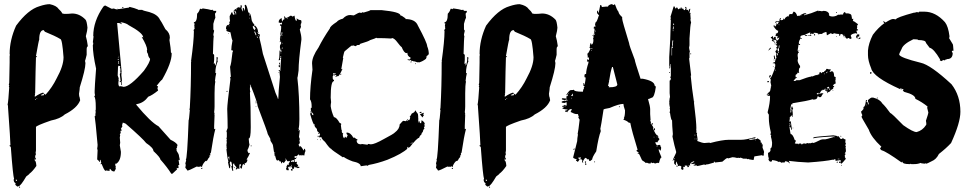

<svg xmlns="http://www.w3.org/2000/svg" viewBox="-20 -773 4662 925"><path d="M219.7 -752.9Q252 -746.1 262.7 -729.5Q274.4 -719.7 280.3 -708L290 -706.1H297.9Q310.1 -706.1 327.1 -708Q363.3 -708 391.6 -678.7Q397.9 -673.3 401.4 -639.6Q401.4 -628.4 393.6 -598.6Q399.4 -579.1 403.3 -549.8Q397.5 -548.8 397.5 -534.2V-508.8Q391.6 -483.9 389.6 -479.5L391.6 -469.7V-467.8Q391.6 -439 364.3 -352.5Q364.3 -343.8 360.4 -319.3Q362.3 -315.4 362.3 -313.5H360.4Q364.3 -305.2 366.2 -290Q352.5 -252.4 292 -221.7Q270.5 -201.2 225.6 -192.4Q153.8 -167.5 153.3 -161.1V-47.9L151.4 -36.1Q153.3 -32.2 153.3 -30.3Q149.4 -23.9 149.4 -18.6V-14.6L153.3 -8.8V-4.9H149.4V-8.8H147.5V1Q153.3 1 155.3 26.4Q136.7 53.2 122.1 63.5Q122.1 65.9 106.4 77.1Q79.1 124 69.3 124Q67.4 124 63.5 126Q53.7 118.2 53.7 116.2V114.3L55.7 110.4Q45.9 105 45.9 92.8Q47.9 88.9 47.9 86.9Q42.5 76.7 32.2 -63.5Q29.8 -69.3 26.4 -69.3V-73.2H30.3Q30.3 -94.2 18.6 -256.8V-260.7Q18.6 -265.1 16.6 -268.6Q20.5 -286.6 24.4 -352.5L22.5 -356.4L24.4 -360.4Q24.4 -364.3 22.5 -364.3Q22.5 -368.7 24.4 -372.1Q26.4 -436 26.4 -471.7V-504.9Q26.4 -506.8 28.3 -506.8Q26.4 -510.7 26.4 -512.7Q26.4 -580.6 57.6 -649.4Q115.2 -727.5 170.9 -743.2Q199.7 -752.9 219.7 -752.9ZM153.3 -502.9H157.2V-501Q157.2 -497.1 153.3 -497.1Q151.4 -445.8 149.4 -323.2H147.5Q147.5 -321.3 149.4 -321.3L147.5 -311.5V-307.6H149.4Q172.4 -323.2 188.5 -327.1Q188.5 -322.8 198.2 -317.4H200.2Q231.4 -351.6 252.9 -395.5Q286.1 -455.6 286.1 -497.1Q279.8 -585 270.5 -585Q246.6 -599.6 196.3 -620.1L190.4 -627.9Q168.9 -627.9 168.9 -581.1Q167 -581.1 153.3 -502.9ZM176.8 -313.5H188.5L192.4 -315.4Q190.4 -319.3 190.4 -321.3Q176.8 -316.9 176.8 -313.5ZM155.3 -297.9V-295.9H159.2V-297.9ZM149.4 -295.9Q149.9 -292 153.3 -292V-295.9ZM55.7 92.8V94.7Q56.2 98.6 59.6 98.6H61.5V92.8ZM71.3 126H73.2Q77.1 126.5 77.1 129.9L73.2 131.8L71.3 127.9Z M486.8 -746.6 517.1 -731H522L530.8 -732.4Q530.8 -729 536.1 -729H541.5V-727.1H546.9L544.9 -731L552.2 -729L596.2 -735.8Q596.2 -734.4 597.7 -734.4Q597.7 -736.8 605 -739.7Q627.9 -734.4 645 -727.1Q645 -725.6 647 -725.6H664.6Q668.9 -721.7 699.7 -714.8Q739.3 -703.1 750.5 -678.2Q754.9 -673.8 776.9 -632.3Q798.3 -614.7 798.3 -591.8L796.4 -579.6Q803.2 -535.2 803.2 -526.9V-521.5L807.1 -516.1V-514.6Q807.1 -470.2 761.2 -389.6Q753.4 -384.3 734.9 -359.9Q741.7 -357.4 741.7 -354.5Q741.7 -353.5 738.3 -349.1L741.7 -336.9Q713.4 -314 694.3 -307.1Q672.9 -277.8 641.6 -272Q636.2 -272 636.2 -268.6Q706.1 -184.1 743.7 -164.6L801.8 -99.6Q827.1 -87.9 835 -75.2Q835 -66.4 831.5 -66.4L833.5 -63L829.6 -57.6L831.5 -48.8H829.6Q842.3 -29.8 842.3 -22.5Q842.3 -17.6 845.7 -8.3H843.8L845.7 -4.9V-1.5H843.8L840.3 -2.9L843.8 21.5Q840.3 23.4 838.4 23.4L840.3 32.2V33.7Q840.3 37.6 836.9 37.6Q833.5 35.6 831.5 35.6V39.1L833.5 42.5L810.5 64H805.2Q786.6 33.7 752.4 -4.9Q752.4 -14.2 719.2 -45.4Q719.2 -60.5 684.1 -84Q669.4 -104 585.4 -177.2Q574.7 -182.1 571.3 -182.1Q571.3 -178.7 567.9 -169.9Q569.8 -166.5 569.8 -164.6L562.5 -152.3L567.9 -143.6H565.9L562.5 -145.5Q562.5 -140.1 559.1 -140.1V-138.2H562.5Q558.6 -124.5 557.1 -124.5Q557.1 -122.6 559.1 -122.6L557.1 -110.4Q557.1 -107.4 559.1 -85.4L557.1 -73.2L562.5 -41.5Q562.5 2 539.6 16.1L536.1 14.6Q536.1 18.6 534.7 21.5Q538.1 28.8 538.1 32.2H536.1Q538.1 35.6 538.1 37.6Q538.1 42 530.8 53.2Q517.6 53.2 511.7 41H508.3V49.8H501Q497.1 49.8 494.1 47.9Q491.2 49.8 486.8 49.8Q479 42 469.2 16.1L465.8 18.1H464.4V16.1Q467.8 11.7 467.8 11.2Q464.4 -1.5 464.4 -2.9H462.4Q462.4 0.5 460.4 0.5L462.4 3.9Q462.4 7.3 459 7.3Q459 3.4 448.2 -4.9V-6.3Q450.2 -47.4 450.2 -48.8L448.2 -57.6Q450.2 -66.9 450.2 -75.2Q439.5 -196.3 436 -213.9H439.5V-219.2Q439.5 -225.6 441.4 -234.9Q441.4 -236.8 439.5 -236.8L441.4 -245.6V-257.8Q441.4 -299.8 434.1 -309.1Q435.1 -312.5 438 -312.5L436 -324.7V-335.4Q436 -353 442.9 -442.4Q427.2 -513.2 427.2 -555.2Q429.2 -557.6 429.2 -565.4Q429.2 -568.8 427.2 -568.8Q429.7 -592.8 430.7 -597.2Q430.7 -599.1 429.2 -599.1Q429.2 -670.9 478 -741.2Q483.9 -746.6 486.8 -746.6ZM567.9 -737.8H574.7V-734.4H567.9ZM561 -664.1V-662.1Q565.9 -662.1 565.9 -658.7V-656.7H564.5Q558.1 -662.1 552.2 -662.1H546.9L543.5 -660.6L544.9 -656.7V-655.3L565.9 -426.8Q564.5 -423.3 564.5 -421.4L565.9 -418Q565.9 -416 564.5 -412.6Q567.9 -393.6 567.9 -368.7V-363.3H564.5V-382.8H562.5V-377.4H557.1V-382.8H561L557.1 -416Q561 -421.9 561 -426.8L557.1 -432.1H561Q559.6 -447.8 557.1 -447.8L559.1 -451.2V-454.6L550.3 -456.5L548.3 -447.8V-442.4Q548.3 -428.2 546.9 -409.2Q552.2 -396.5 552.2 -395L550.3 -391.6L552.2 -388.2Q550.3 -378.4 550.3 -372.1Q550.3 -357.4 557.1 -356.4Q559.1 -356.4 559.1 -357.9Q571.3 -356.4 574.7 -354.5Q606 -354.5 673.3 -432.1Q703.1 -473.6 703.1 -489.7Q692.9 -500.5 692.9 -514.6Q688.5 -514.6 687.5 -532.2H689Q689 -550.8 662.6 -595.2H664.6L669.9 -591.8V-593.8Q667.5 -615.2 599.6 -651.9Q589.8 -660.6 565.9 -665.5Q562.5 -664.1 561 -664.1ZM552.2 -503.9V-500.5H553.7V-503.9ZM548.3 -498.5V-495.1H550.3V-498.5ZM548.3 -489.7Q548.3 -488.3 546.9 -484.9H552.2V-486.3Q552.2 -489.7 548.3 -489.7ZM550.3 -479.5V-465.3H553.7V-467.3L552.2 -470.7L553.7 -474.1Q552.2 -477.5 552.2 -479.5Z M957 -732.4Q986.3 -728.5 998 -724.6Q1002 -726.6 1003.9 -726.6Q1003.9 -723.6 1009.8 -720.7H1021.5V-714.8L1015.6 -707L1017.6 -687.5Q1013.7 -681.6 1007.8 -658.2V-630.9L1011.7 -625L1007.8 -607.4Q1007.8 -601.1 1009.8 -597.7Q1007.8 -592.3 1005.9 -513.7Q1008.8 -513.7 1011.7 -507.8V-484.4L1009.8 -464.8L1015.6 -468.8V-457Q1020 -457 1023.4 -482.4V-498H1025.4Q1029.3 -497.6 1029.3 -494.1L1027.3 -482.4L1029.3 -478.5Q1017.6 -452.6 1017.6 -421.9L1021.5 -419.9Q1017.6 -403.8 1015.6 -382.8Q1015.6 -380.9 1017.6 -380.9Q1013.7 -361.8 1013.7 -324.2V-259.8Q1013.7 -249 1011.7 -232.4Q1013.7 -229.5 1013.7 -220.7H1011.7Q1011.7 -218.8 1013.7 -218.8Q1011.7 -182.6 1011.7 -166V-150.4L1015.6 -152.3H1017.6Q1007.8 -115.7 996.1 -37.1L992.2 -35.2L994.1 -31.2L992.2 -27.3Q994.1 -27.3 994.1 -25.4Q990.2 -23.4 988.3 -23.4Q990.2 -19.5 990.2 -17.6Q980.5 -6.8 980.5 -3.9Q980.5 -1 972.7 3.9Q972.7 2 970.7 2Q956.1 16.1 953.1 31.2H949.2V27.3Q943.4 29.3 943.4 31.2L939.5 29.3Q937.5 29.3 937.5 31.2L927.7 29.3Q890.1 48.8 882.8 48.8Q882.8 46.9 873 35.2V33.2L875 21.5Q873 17.6 873 15.6Q873 12.2 877 0L875 -3.9Q881.8 -3.9 888.7 -193.4Q890.6 -193.4 894.5 -242.2Q894.5 -244.1 892.6 -244.1L894.5 -253.9Q900.4 -353.5 900.4 -476.6H902.3Q902.3 -478.5 900.4 -478.5Q914.1 -576.2 914.1 -623Q912.1 -627 912.1 -628.9Q915 -628.9 918 -636.7Q916 -640.6 916 -642.6H918L916 -646.5V-650.4L918 -660.2H914.1V-666Q929.7 -666 929.7 -707Q939.5 -716.3 943.4 -730.5H949.2L953.1 -728.5Q953.6 -732.4 957 -732.4ZM955.1 35.2V37.1Q955.1 41 951.2 41H949.2V37.1Q951.2 37.1 955.1 35.2Z M1162.6 -750Q1168.9 -750 1176.3 -712.9Q1188 -712.9 1191.9 -679.7Q1191.9 -667.5 1215.3 -642.6Q1223.1 -631.8 1223.1 -619.1H1221.2Q1221.2 -609.4 1229 -607.4Q1229 -609.4 1231 -609.4V-601.6H1232.9Q1229 -596.7 1229 -593.8Q1238.8 -555.2 1246.6 -513.7L1307.1 -326.2Q1318.8 -300.8 1318.8 -296.9H1320.8Q1320.8 -323.7 1328.6 -402.3Q1326.7 -419.4 1326.7 -431.6H1322.8V-435.5H1328.6V-431.6H1330.6Q1330.6 -447.8 1334.5 -492.2V-496.1L1330.6 -494.1Q1330.6 -496.1 1328.6 -496.1V-494.1L1330.6 -484.4L1322.8 -482.4V-484.4Q1326.7 -494.6 1326.7 -525.4V-529.3H1330.6V-523.4L1334.5 -525.4Q1334.5 -523.4 1336.4 -523.4V-529.3Q1328.6 -529.3 1328.6 -546.9Q1328.6 -560.5 1334.5 -560.5V-562.5Q1334.5 -564.5 1332.5 -564.5L1334.5 -568.4V-572.3Q1330.6 -570.3 1328.6 -570.3H1326.7V-572.3H1330.6L1328.6 -585.9Q1329.1 -599.6 1332.5 -599.6L1330.6 -609.4Q1334.5 -630.4 1334.5 -636.7V-648.4Q1328.6 -648.4 1328.6 -652.3Q1329.1 -656.2 1332.5 -656.2H1334.5L1338.4 -654.3V-664.1H1336.4L1332.5 -662.1Q1329.1 -664.1 1322.8 -664.1V-668Q1322.8 -679.7 1336.4 -685.5L1338.4 -681.6Q1336.4 -677.7 1336.4 -675.8Q1340.3 -675.8 1340.3 -669.9H1342.3Q1342.3 -679.7 1350.1 -679.7V-685.5L1348.1 -695.3Q1356 -691.4 1356 -685.5Q1367.7 -688.5 1379.4 -697.3H1383.3L1389.2 -693.4H1391.1L1397 -697.3H1398.9Q1402.3 -671.9 1408.7 -671.9Q1408.7 -677.7 1410.6 -677.7L1408.7 -681.6V-683.6H1410.6Q1418 -676.8 1430.2 -675.8L1432.1 -671.9V-662.1L1428.2 -656.2Q1428.2 -654.3 1430.2 -654.3L1428.2 -650.4L1430.2 -646.5Q1430.2 -640.1 1424.3 -630.9Q1432.1 -601.6 1432.1 -585.9V-582Q1418.5 -479.5 1418.5 -433.6Q1414.1 -398.4 1412.6 -398.4Q1422.4 -315.9 1422.4 -199.2Q1422.4 -168 1418.5 -152.3L1420.4 -148.4L1418.5 -144.5V-142.6H1420.4V-146.5L1424.3 -144.5L1420.4 -113.3Q1424.3 -105.5 1424.3 -101.6L1422.4 -97.7L1424.3 -85.9V-84Q1424.3 -81.1 1418.5 -78.1Q1420.4 -74.7 1420.4 -68.4H1422.4Q1424.3 -68.4 1424.3 -70.3Q1431.6 -68.4 1441.9 -48.8H1443.8Q1443.8 -56.6 1447.8 -56.6Q1451.7 -50.3 1451.7 -44.9Q1448.2 -40.5 1445.8 -23.4L1441.9 -25.4L1438 -23.4Q1438 -27.3 1434.1 -27.3Q1434.1 -23.4 1430.2 -23.4L1424.3 -27.3Q1424.3 -23.4 1420.4 -23.4V-29.3H1418.5Q1418.5 -27.8 1406.7 -19.5L1402.8 -21.5Q1398.9 -21 1398.9 -17.6V-13.7L1406.7 -11.7V-7.8L1398.9 -5.9Q1399.4 7.8 1402.8 7.8Q1406.7 5.9 1408.7 5.9L1410.6 9.8Q1408.7 13.7 1408.7 15.6Q1413.6 21.5 1416.5 21.5V23.4L1412.6 29.3L1416.5 31.2L1420.4 29.3L1422.4 33.2V35.2L1414.6 37.1Q1414.6 35.2 1412.6 35.2Q1412.6 37.1 1410.6 37.1Q1410.6 33.2 1406.7 33.2Q1406.7 35.2 1404.8 35.2Q1404.8 32.2 1398.9 29.3Q1396.5 41 1393.1 41H1391.1Q1388.2 41 1385.3 35.2L1387.2 31.2Q1380.9 27.3 1377.4 27.3L1379.4 31.2V33.2H1375.5V29.3H1373.5L1367.7 33.2Q1371.6 43 1371.6 46.9H1361.8L1357.9 41Q1359.4 33.2 1361.8 33.2L1359.9 29.3L1365.7 19.5L1369.6 21.5H1371.6V19.5Q1371.6 17.6 1369.6 17.6L1377.4 3.9Q1373.5 3.9 1373.5 2L1369.6 3.9H1365.7Q1363.3 3.9 1356 -9.8L1354 -5.9Q1357.9 -5.4 1357.9 -2L1348.1 11.7H1346.2L1340.3 7.8H1338.4V13.7H1334.5Q1334.5 3.9 1330.6 3.9Q1330.6 5.9 1328.6 5.9L1322.8 -2L1318.8 0H1314.9Q1310.5 0 1305.2 -23.4Q1301.3 -23.4 1301.3 -25.4L1303.2 -29.3Q1299.8 -37.1 1295.4 -70.3Q1295.4 -77.1 1283.7 -93.8Q1281.7 -100.6 1281.7 -101.6H1283.7L1270 -127Q1270 -133.8 1221.2 -261.7Q1221.2 -277.8 1186 -365.2H1184.1V-361.3Q1184.1 -359.4 1186 -359.4L1184.1 -349.6V-341.8Q1184.1 -335.4 1186 -332Q1186 -330.1 1184.1 -326.2Q1188 -265.6 1188 -164.1V-158.2Q1188 -105.5 1178.2 -105.5Q1180.2 -78.1 1182.1 -76.2Q1176.8 -56.6 1172.4 -50.8V-43Q1176.3 -43 1176.3 -35.2H1178.2L1182.1 -37.1Q1182.1 -35.2 1184.1 -35.2Q1176.8 -18.1 1168.5 -5.9V-3.9H1172.4Q1169.9 13.7 1158.7 13.7V15.6L1160.6 19.5L1156.7 21.5Q1156.7 17.6 1152.8 17.6Q1147.5 17.6 1145 39.1H1143.1Q1140.1 39.1 1137.2 33.2V29.3L1141.1 23.4V17.6Q1137.7 19.5 1133.3 19.5V41H1131.3L1125.5 37.1Q1125.5 40 1119.6 43H1115.7V41L1119.6 33.2L1109.9 21.5Q1107.9 18.1 1107.9 13.7Q1105 13.7 1102.1 19.5V23.4Q1102.1 27.8 1104 31.2Q1102.1 34.7 1102.1 39.1L1104 48.8L1100.1 50.8Q1098.1 47.4 1094.2 27.3L1098.1 25.4Q1096.2 5.9 1092.3 5.9H1088.4Q1088.4 11.7 1086.4 11.7L1090.3 25.4Q1088.4 28.3 1088.4 37.1H1084.5L1078.6 9.8V7.8Q1078.6 5.9 1080.6 5.9Q1074.7 -12.7 1070.8 -52.7Q1072.8 -56.6 1072.8 -58.6Q1070.8 -62.5 1070.8 -64.5H1072.8L1070.8 -68.4Q1070.8 -76.7 1072.8 -89.8L1070.8 -93.8Q1072.8 -97.2 1072.8 -101.6Q1072.8 -103.5 1070.8 -103.5L1072.8 -113.3V-132.8Q1072.8 -137.2 1070.8 -140.6L1076.7 -156.2Q1076.7 -191.9 1074.7 -248Q1074.7 -270 1090.3 -392.6L1088.4 -402.3H1092.3L1088.4 -451.2Q1094.2 -463.4 1100.1 -521.5Q1102.1 -521.5 1102.1 -527.3Q1102.1 -531.2 1094.2 -531.2Q1094.2 -547.4 1100.1 -578.1Q1096.2 -583.5 1090.3 -617.2Q1070.8 -622.1 1070.8 -625V-627L1072.8 -630.9Q1068.8 -630.9 1068.8 -634.8V-636.7Q1068.8 -650.9 1080.6 -654.3Q1080.6 -652.3 1082.5 -652.3Q1082.5 -655.3 1086.4 -660.2Q1084.5 -663.6 1084.5 -668Q1088.4 -668 1088.4 -671.9Q1086.4 -679.7 1086.4 -695.3Q1094.2 -707 1094.2 -712.9H1100.1Q1100.1 -701.2 1109.9 -701.2L1107.9 -705.1L1109.9 -709Q1106 -709 1106 -712.9H1107.9L1106 -716.8V-720.7Q1106 -725.1 1123.5 -734.4Q1123.5 -738.3 1131.3 -738.3V-736.3H1135.3V-740.2H1137.2V-736.3H1139.2V-748H1141.1Q1145 -747.6 1145 -744.1V-742.2L1143.1 -730.5Q1148.9 -721.7 1148.9 -718.8H1150.9V-722.7L1148.9 -732.4Q1150.9 -732.4 1154.8 -734.4Q1156.7 -731.4 1156.7 -722.7H1158.7L1160.6 -732.4V-734.4L1158.7 -748ZM1119.6 -728.5V-724.6H1121.6V-728.5ZM1109.9 -722.7V-716.8Q1115.7 -710.9 1115.7 -703.1H1117.7V-712.9Q1113.8 -721.7 1109.9 -722.7ZM1180.2 -709V-697.3H1182.1V-709ZM1182.1 -687.5V-683.6H1184.1V-687.5ZM1361.8 -683.6V-681.6H1365.7V-683.6ZM1203.6 -652.3V-650.4Q1204.1 -646.5 1207.5 -646.5V-648.4Q1207.5 -652.3 1203.6 -652.3ZM1082.5 -650.4V-646.5H1084.5V-650.4ZM1197.8 -648.4Q1197.8 -632.3 1209.5 -627V-628.9Q1207.5 -632.8 1207.5 -634.8L1211.4 -632.8V-634.8Q1208 -643.6 1199.7 -648.4ZM1205.6 -623V-621.1H1209.5V-623ZM1205.6 -619.1V-617.2Q1211.4 -607.4 1211.4 -603.5H1215.3Q1215.3 -607.4 1209.5 -619.1ZM1225.1 -619.1H1227.1V-615.2H1225.1ZM1336.4 -617.2V-601.6H1340.3V-603.5L1338.4 -607.4Q1340.3 -610.8 1340.3 -615.2V-617.2ZM1078.6 -611.3H1082.5V-609.4H1078.6ZM1223.1 -603.5V-599.6H1225.1V-603.5ZM1217.3 -597.7V-595.7Q1219.2 -591.8 1219.2 -589.8H1221.2V-595.7ZM1332.5 -591.8V-587.9H1334.5V-591.8ZM1338.4 -566.4V-562.5H1340.3V-566.4ZM1338.4 -544.9V-537.1H1340.3V-544.9ZM1332.5 -539.1V-535.2H1334.5V-539.1ZM1332.5 -519.5V-515.6H1334.5V-519.5ZM1330.6 -502V-498H1334.5V-502ZM1324.7 -470.7H1328.6V-462.9H1324.7ZM1322.8 -459H1328.6V-449.2H1326.7Q1322.8 -449.2 1322.8 -453.1ZM1320.8 -423.8H1324.7V-421.9H1320.8ZM1074.7 -335.9 1076.7 -332 1072.8 -330.1 1070.8 -334ZM1209.5 -287.1H1213.4V-285.2H1209.5ZM1211.4 -279.3H1215.3V-275.4H1211.4ZM1211.4 -259.8H1215.3V-257.8H1211.4ZM1188 -72.3H1191.9V-68.4H1188ZM1422.4 -66.4V-64.5H1426.3V-66.4ZM1303.2 -41V-37.1H1305.2V-41ZM1078.6 -13.7Q1082.5 -13.7 1082.5 -3.9H1084.5V-19.5Q1081.5 -19.5 1078.6 -13.7ZM1406.7 -15.6H1408.7V-11.7H1406.7ZM1381.3 2Q1383.3 5.9 1383.3 7.8L1387.2 5.9H1393.1L1397 7.8V2Q1397 -2 1393.1 -2H1391.1Q1386.2 2 1381.3 2ZM1381.3 21.5Q1381.8 25.4 1385.3 25.4V21.5ZM1107.9 33.2H1111.8Q1111.8 37.1 1107.9 37.1ZM1385.3 41H1389.2V48.8H1385.3Q1381.3 48.8 1381.3 44.9Q1381.8 41 1385.3 41Z M1764.6 -724.1H1819.3Q1909.2 -715.3 1909.2 -698.7Q1915 -698.7 1932.6 -685.1H1934.6L1932.6 -681.2Q1981 -681.2 1993.2 -649.9Q2038.1 -566.4 2038.1 -550.3Q2045.9 -531.7 2045.9 -511.2Q2038.1 -508.8 2032.2 -489.7Q2017.1 -477.5 1999 -472.2Q1997.1 -472.2 1997.1 -474.1Q1995.1 -474.1 1995.1 -472.2Q1991.2 -472.2 1975.6 -478V-476.1Q1969.2 -480 1963.9 -480Q1963.9 -478 1961.9 -478Q1961.9 -483.9 1958 -483.9L1954.1 -481.9L1944.3 -483.9V-487.8H1946.3Q1948.2 -487.8 1948.2 -485.8Q1958 -485.8 1958 -495.6Q1942.4 -502 1942.4 -519L1938.5 -517.1Q1926.8 -517.1 1915 -546.4Q1911.6 -546.4 1887.7 -577.6Q1880.9 -585.4 1872.1 -589.4Q1867.7 -589.4 1864.3 -587.4Q1829.6 -589.4 1807.6 -589.4H1795.9L1792 -591.3Q1792 -588.9 1762.7 -579.6Q1758.3 -574.7 1715.8 -562Q1711.9 -559.6 1711.9 -556.2H1702.1L1692.4 -550.3L1682.6 -554.2Q1678.7 -552.2 1676.8 -552.2V-554.2Q1672.9 -554.2 1641.6 -526.9Q1638.2 -526.9 1631.8 -495.6Q1631.8 -493.7 1633.8 -493.7L1624 -439L1627.9 -440.9H1629.9Q1614.3 -406.2 1608.4 -405.8H1604.5Q1599.6 -405.8 1598.6 -413.6L1592.8 -409.7H1590.8L1586.9 -411.6L1583 -405.8V-397.9Q1583 -388.2 1588.9 -388.2V-382.3Q1573.2 -382.3 1573.2 -304.2V-302.2Q1573.2 -297.9 1575.2 -280.8Q1573.2 -270.5 1573.2 -261.2Q1577.1 -234.9 1588.9 -208.5Q1600.6 -208.5 1616.2 -181.2Q1624 -178.2 1624 -175.3Q1624 -171.4 1622.1 -171.4Q1624 -145.5 1627.9 -142.1Q1627.9 -140.1 1626 -140.1Q1627.9 -130.4 1633.8 -130.4L1631.8 -126.5V-124.5Q1631.8 -109.4 1639.6 -106.9Q1639.6 -114.7 1643.6 -114.7Q1643.6 -111.8 1649.4 -108.9L1655.3 -122.6Q1652.3 -122.6 1649.4 -128.4V-134.3H1651.4Q1669.4 -134.3 1682.6 -108.9L1686.5 -110.8Q1699.2 -101.1 1702.1 -101.1V-97.2H1698.2Q1698.2 -77.6 1719.7 -77.6Q1721.7 -77.6 1721.7 -79.6Q1746.6 -75.7 1751 -75.7Q1751.5 -79.6 1754.9 -79.6Q1756.3 -79.6 1766.6 -77.6Q1784.2 -77.6 1829.1 -103Q1876.5 -127.9 1881.8 -134.3Q1905.3 -151.9 1905.3 -173.3Q1920.4 -190.9 1922.9 -190.9L1936.5 -189V-192.9H1938.5L1944.3 -189V-192.9L1940.4 -198.7H1942.4L1950.2 -192.9Q1956.1 -198.7 1956.1 -210.4H1954.1V-212.4Q1957 -212.4 1963.9 -226.1Q1979.5 -232.4 1979.5 -239.7H1983.4Q1983.4 -235.8 1993.2 -224.1L1995.1 -210.4H1993.2L1995.1 -206.5V-183.1H1997.1V-189H2001Q2001 -179.2 2008.8 -179.2Q2010.7 -187 2010.7 -192.9H2012.7Q2024.4 -185.5 2026.4 -177.2L2024.4 -173.3L2026.4 -163.6Q2022.5 -163.1 2022.5 -159.7Q2024.4 -156.2 2024.4 -151.9Q2019.5 -151.9 2016.6 -136.2Q2012.2 -136.2 2008.8 -122.6Q2003.9 -122.6 1999 -108.9Q1989.7 -108.9 1954.1 -64Q1951.2 -64 1946.3 -60.1V-65.9Q1943.4 -65.9 1940.4 -58.1H1944.3Q1917.5 -32.2 1846.7 -3.4Q1799.3 14.2 1754.9 22L1752.9 25.9L1745.1 23.9Q1721.7 27.8 1717.8 27.8Q1717.8 12.2 1678.7 4.4Q1649.9 -6.3 1635.7 -17.1L1631.8 -15.1Q1576.2 -51.3 1575.2 -56.2Q1569.3 -56.2 1545.9 -89.4Q1528.3 -104.5 1528.3 -112.8L1518.6 -110.8Q1518.6 -112.8 1516.6 -112.8L1522.5 -126.5Q1518.6 -126.5 1518.6 -132.3H1516.6V-128.4H1512.7V-130.4Q1516.6 -135.3 1516.6 -136.2Q1506.8 -137.2 1506.8 -151.9Q1495.1 -162.6 1495.1 -169.4L1497.1 -173.3V-175.3H1495.1V-171.4Q1488.8 -171.4 1473.6 -226.1Q1477.5 -226.1 1477.5 -230Q1475.6 -233.9 1475.6 -235.8L1479.5 -237.8L1477.5 -241.7V-253.4H1481.4V-261.2Q1481.4 -284.2 1473.6 -294.4Q1473.6 -353.5 1485.4 -437L1483.4 -468.3Q1483.4 -499.5 1514.6 -544.4Q1536.1 -587.4 1569.3 -636.2Q1569.8 -646.5 1602.5 -667.5Q1609.4 -677.2 1631.8 -683.1Q1647.9 -700.7 1667 -700.7L1684.6 -698.7Q1707.5 -712.4 1713.9 -712.4Q1715.8 -712.4 1719.7 -710.4L1727.5 -714.4L1731.4 -712.4Q1760.3 -720.2 1764.6 -724.1ZM2032.2 -503.4V-499.5H2034.2V-503.4ZM1961.9 -478V-472.2H1958V-474.1Q1958.5 -478 1961.9 -478ZM1979.5 -468.3Q1983.4 -467.8 1983.4 -464.4H1979.5ZM1585 -421.4V-413.6Q1595.2 -413.6 1596.7 -419.4V-421.4L1592.8 -419.4H1588.9ZM1620.1 -417.5H1624V-415.5Q1624 -411.6 1620.1 -411.6ZM1596.7 -405.8H1602.5Q1602.5 -401.9 1598.6 -401.9H1596.7ZM1479.5 -235.8V-233.9Q1482.9 -218.3 1487.3 -218.3H1489.3V-224.1Q1481.4 -231.9 1481.4 -235.8ZM2004.9 -233.9H2010.7V-230L2002.9 -228L2001 -231.9ZM2020.5 -230 2022.5 -226.1Q2018.6 -225.6 2018.6 -222.2V-220.2H2022.5V-218.3L2016.6 -210.4Q2018.6 -210.4 2018.6 -208.5H2014.6L2002.9 -222.2Q2019 -230 2020.5 -230ZM1510.7 -118.7H1514.6V-112.8H1510.7ZM1508.8 -103H1510.7V-99.1H1508.8ZM1522.5 -101.1H1526.4V-97.2Q1522.5 -97.2 1522.5 -101.1ZM1963.9 -87.4V-81.5Q1967.8 -81.5 1967.8 -85.4ZM1958 -81.5V-79.6H1961.9V-81.5Z M2164.6 -732.4Q2193.8 -728.5 2205.6 -724.6Q2209.5 -726.6 2211.4 -726.6Q2211.4 -723.6 2217.3 -720.7H2229V-714.8L2223.1 -707L2225.1 -687.5Q2221.2 -681.6 2215.3 -658.2V-630.9L2219.2 -625L2215.3 -607.4Q2215.3 -601.1 2217.3 -597.7Q2215.3 -592.3 2213.4 -513.7Q2216.3 -513.7 2219.2 -507.8V-484.4L2217.3 -464.8L2223.1 -468.8V-457Q2227.5 -457 2231 -482.4V-498H2232.9Q2236.8 -497.6 2236.8 -494.1L2234.9 -482.4L2236.8 -478.5Q2225.1 -452.6 2225.1 -421.9L2229 -419.9Q2225.1 -403.8 2223.1 -382.8Q2223.1 -380.9 2225.1 -380.9Q2221.2 -361.8 2221.2 -324.2V-259.8Q2221.2 -249 2219.2 -232.4Q2221.2 -229.5 2221.2 -220.7H2219.2Q2219.2 -218.8 2221.2 -218.8Q2219.2 -182.6 2219.2 -166V-150.4L2223.1 -152.3H2225.1Q2215.3 -115.7 2203.6 -37.1L2199.7 -35.2L2201.7 -31.2L2199.7 -27.3Q2201.7 -27.3 2201.7 -25.4Q2197.8 -23.4 2195.8 -23.4Q2197.8 -19.5 2197.8 -17.6Q2188 -6.8 2188 -3.9Q2188 -1 2180.2 3.9Q2180.2 2 2178.2 2Q2163.6 16.1 2160.6 31.2H2156.7V27.3Q2150.9 29.3 2150.9 31.2L2147 29.3Q2145 29.3 2145 31.2L2135.3 29.3Q2097.7 48.8 2090.3 48.8Q2090.3 46.9 2080.6 35.2V33.2L2082.5 21.5Q2080.6 17.6 2080.6 15.6Q2080.6 12.2 2084.5 0L2082.5 -3.9Q2089.4 -3.9 2096.2 -193.4Q2098.1 -193.4 2102.1 -242.2Q2102.1 -244.1 2100.1 -244.1L2102.1 -253.9Q2107.9 -353.5 2107.9 -476.6H2109.9Q2109.9 -478.5 2107.9 -478.5Q2121.6 -576.2 2121.6 -623Q2119.6 -627 2119.6 -628.9Q2122.6 -628.9 2125.5 -636.7Q2123.5 -640.6 2123.5 -642.6H2125.5L2123.5 -646.5V-650.4L2125.5 -660.2H2121.6V-666Q2137.2 -666 2137.2 -707Q2147 -716.3 2150.9 -730.5H2156.7L2160.6 -728.5Q2161.1 -732.4 2164.6 -732.4ZM2162.6 35.2V37.1Q2162.6 41 2158.7 41H2156.7V37.1Q2158.7 37.1 2162.6 35.2Z M2483.9 -752.9Q2516.1 -746.1 2526.9 -729.5Q2538.6 -719.7 2544.4 -708L2554.2 -706.1H2562Q2574.2 -706.1 2591.3 -708Q2627.4 -708 2655.8 -678.7Q2662.1 -673.3 2665.5 -639.6Q2665.5 -628.4 2657.7 -598.6Q2663.6 -579.1 2667.5 -549.8Q2661.6 -548.8 2661.6 -534.2V-508.8Q2655.8 -483.9 2653.8 -479.5L2655.8 -469.7V-467.8Q2655.8 -439 2628.4 -352.5Q2628.4 -343.8 2624.5 -319.3Q2626.5 -315.4 2626.5 -313.5H2624.5Q2628.4 -305.2 2630.4 -290Q2616.7 -252.4 2556.2 -221.7Q2534.7 -201.2 2489.7 -192.4Q2418 -167.5 2417.5 -161.1V-47.9L2415.5 -36.1Q2417.5 -32.2 2417.5 -30.3Q2413.6 -23.9 2413.6 -18.6V-14.6L2417.5 -8.8V-4.9H2413.6V-8.8H2411.6V1Q2417.5 1 2419.4 26.4Q2400.9 53.2 2386.2 63.5Q2386.2 65.9 2370.6 77.1Q2343.3 124 2333.5 124Q2331.5 124 2327.6 126Q2317.9 118.2 2317.9 116.2V114.3L2319.8 110.4Q2310.1 105 2310.1 92.8Q2312 88.9 2312 86.9Q2306.6 76.7 2296.4 -63.5Q2293.9 -69.3 2290.5 -69.3V-73.2H2294.4Q2294.4 -94.2 2282.7 -256.8V-260.7Q2282.7 -265.1 2280.8 -268.6Q2284.7 -286.6 2288.6 -352.5L2286.6 -356.4L2288.6 -360.4Q2288.6 -364.3 2286.6 -364.3Q2286.6 -368.7 2288.6 -372.1Q2290.5 -436 2290.5 -471.7V-504.9Q2290.5 -506.8 2292.5 -506.8Q2290.5 -510.7 2290.5 -512.7Q2290.5 -580.6 2321.8 -649.4Q2379.4 -727.5 2435.1 -743.2Q2463.9 -752.9 2483.9 -752.9ZM2417.5 -502.9H2421.4V-501Q2421.4 -497.1 2417.5 -497.1Q2415.5 -445.8 2413.6 -323.2H2411.6Q2411.6 -321.3 2413.6 -321.3L2411.6 -311.5V-307.6H2413.6Q2436.5 -323.2 2452.6 -327.1Q2452.6 -322.8 2462.4 -317.4H2464.4Q2495.6 -351.6 2517.1 -395.5Q2550.3 -455.6 2550.3 -497.1Q2543.9 -585 2534.7 -585Q2510.7 -599.6 2460.4 -620.1L2454.6 -627.9Q2433.1 -627.9 2433.1 -581.1Q2431.2 -581.1 2417.5 -502.9ZM2440.9 -313.5H2452.6L2456.5 -315.4Q2454.6 -319.3 2454.6 -321.3Q2440.9 -316.9 2440.9 -313.5ZM2419.4 -297.9V-295.9H2423.3V-297.9ZM2413.6 -295.9Q2414.1 -292 2417.5 -292V-295.9ZM2319.8 92.8V94.7Q2320.3 98.6 2323.7 98.6H2325.7V92.8ZM2335.4 126H2337.4Q2341.3 126.5 2341.3 129.9L2337.4 131.8L2335.4 127.9Z M2924.8 -752.9H2928.7L2934.6 -749H2936.5L2942.4 -752.9Q2951.2 -726.6 2960 -715.8Q2960 -706.5 2977.5 -690.4V-682.6Q2977.5 -673.3 3010.7 -565.4Q3010.7 -556.2 3038.1 -485.4Q3038.1 -478 3065.4 -395.5V-393.6H3077.1Q3133.8 -382.8 3133.8 -360.4Q3137.2 -360.4 3139.6 -354.5Q3132.8 -301.8 3118.2 -301.8Q3106.9 -295.9 3102.5 -295.9V-293.9Q3112.3 -260.7 3112.3 -247.1V-223.6Q3112.3 -213.9 3114.3 -194.3H3112.3L3116.2 -182.6Q3114.3 -178.7 3114.3 -176.8L3118.2 -178.7Q3118.2 -173.3 3127.9 -159.2L3126 -155.3Q3139.2 -120.1 3149.4 -120.1Q3151.4 -116.2 3151.4 -114.3V-108.4Q3154.3 -108.4 3157.2 -102.5Q3147.5 -90.8 3147.5 -86.9L3137.7 -88.9V-86.9Q3139.2 -73.2 3149.4 -73.2Q3152.8 -75.2 3157.2 -75.2Q3160.2 -75.2 3163.1 -69.3Q3161.1 -69.3 3161.1 -67.4Q3165 -66.9 3165 -63.5V-57.6L3163.1 -47.9Q3157.2 -47.9 3157.2 -53.7H3153.3V-51.8Q3153.3 -46.4 3167 -14.6Q3161.1 -14.6 3155.3 10.7L3151.4 12.7H3149.4Q3147.5 12.7 3147.5 10.7Q3139.6 14.6 3135.7 14.6Q3129.9 12.7 3129.9 10.7L3126 12.7H3122.1Q3117.2 8.8 3116.2 8.8Q3114.3 12.7 3114.3 14.6H3108.4Q3103 14.6 3096.7 10.7Q3092.8 12.7 3090.8 12.7Q3090.8 9.8 3073.2 -1Q3059.6 -31.7 3057.6 -32.2Q3051.8 -32.2 3051.8 -36.1H3057.6Q3057.6 -38.6 3045.9 -45.9Q3045.9 -48.8 3051.8 -51.8Q3024.4 -140.1 3016.6 -180.7Q3014.6 -180.7 3014.6 -182.6L3010.7 -180.7Q3001.5 -190.9 2983.4 -196.3V-198.2L2987.3 -200.2L2985.4 -204.1Q2991.2 -213.4 2991.2 -241.2Q2983.4 -263.7 2983.4 -272.5Q2962.4 -272.5 2917 -252.9Q2887.7 -248 2887.7 -245.1Q2876 -168 2872.1 -151.4Q2874 -147.9 2874 -143.6V-139.6Q2864.3 -117.2 2852.5 -43.9Q2833 -15.1 2833 -4.9L2823.2 2.9H2821.3Q2818.4 2.9 2815.4 -6.8Q2811.5 -4.9 2809.6 -4.9Q2809.6 -7.8 2801.8 -12.7Q2796.4 -12.2 2788.1 4.9Q2790 8.8 2790 10.7Q2786.1 8.8 2784.2 8.8V4.9L2786.1 1Q2784.2 1 2780.3 -6.8Q2776.4 -4.9 2774.4 -4.9V-8.8H2778.3V-14.6H2774.4L2764.6 -12.7V-8.8L2768.6 -10.7L2772.5 -4.9Q2765.1 6.8 2762.7 6.8Q2757.8 1 2754.9 1V-2.9H2758.8V-4.9Q2741.2 -10.3 2741.2 -14.6L2760.7 -92.8Q2760.7 -105.5 2764.6 -126H2762.7Q2766.6 -143.6 2772.5 -196.3L2766.6 -206.1V-208Q2766.6 -210 2768.6 -210Q2764.6 -219.7 2764.6 -223.6H2756.8Q2747.6 -223.6 2729.5 -233.4V-235.4L2735.4 -247.1H2727.5Q2719.2 -244.1 2711.9 -231.4Q2711.9 -235.4 2702.1 -235.4V-239.3L2713.9 -243.2V-245.1Q2688.5 -247.6 2688.5 -252.9Q2696.3 -252.9 2696.3 -258.8H2688.5V-262.7Q2696.3 -262.7 2702.1 -268.6Q2702.6 -264.6 2706.1 -264.6H2710V-280.3Q2706.5 -280.3 2698.2 -276.4Q2695.3 -278.3 2686.5 -278.3V-284.2L2700.2 -288.1L2704.1 -286.1Q2711.9 -289.1 2711.9 -292L2708 -293.9Q2704.1 -293.5 2704.1 -290Q2686.5 -292.5 2686.5 -295.9Q2687 -299.8 2690.4 -299.8L2710 -297.9L2708 -307.6Q2715.8 -310.5 2715.8 -313.5V-319.3L2708 -313.5V-315.4Q2722.7 -338.9 2729.5 -338.9Q2743.2 -338.9 2745.1 -340.8Q2745.1 -331.1 2788.1 -331.1Q2789.1 -342.3 2793.9 -348.6L2792 -352.5L2795.9 -354.5Q2795.9 -360.4 2790 -360.4V-364.3Q2790 -366.2 2792 -366.2L2790 -370.1V-372.1H2793.9V-364.3Q2798.3 -364.3 2801.8 -399.4Q2795.9 -399.4 2795.9 -403.3V-411.1Q2795.9 -416 2803.7 -417Q2803.7 -436.5 2815.4 -471.7Q2813.5 -475.1 2813.5 -479.5H2811.5V-475.6H2807.6L2809.6 -487.3H2813.5V-483.4Q2817.4 -483.4 2817.4 -487.3V-497.1L2813.5 -495.1H2811.5V-501L2809.6 -514.6Q2814.9 -514.6 2825.2 -540Q2822.3 -540 2819.3 -545.9L2823.2 -547.9Q2823.2 -549.8 2821.3 -549.8Q2823.2 -565.4 2827.1 -565.4Q2829.1 -562 2829.1 -557.6Q2838.9 -560.1 2838.9 -581.1L2836.9 -590.8L2840.8 -592.8L2838.9 -596.7V-606.4H2840.8L2844.7 -604.5V-610.4H2840.8Q2840.8 -613.3 2844.7 -627.9H2842.8L2844.7 -631.8V-635.7L2840.8 -633.8V-643.6Q2842.8 -643.6 2846.7 -645.5Q2846.7 -643.6 2848.6 -643.6V-647.5L2846.7 -655.3Q2848.6 -659.2 2848.6 -661.1Q2846.7 -661.1 2846.7 -663.1Q2854.5 -663.1 2864.3 -696.3Q2866.2 -696.3 2866.2 -698.2L2856.4 -710V-717.8Q2856.9 -721.7 2860.4 -721.7H2862.3Q2862.3 -719.7 2860.4 -719.7Q2862.3 -716.3 2862.3 -711.9H2864.3L2872.1 -749H2876L2879.9 -739.3L2899.4 -741.2H2909.2Q2909.2 -747.6 2924.8 -752.9ZM2846.7 -626V-620.1H2848.6V-626ZM2844.7 -616.2V-612.3H2846.7V-616.2ZM2833 -604.5H2835V-600.6H2833ZM2829.1 -538.1 2833 -536.1V-542Q2829.1 -541.5 2829.1 -538.1ZM2829.1 -532.2V-528.3H2831.1V-532.2ZM2928.7 -450.2Q2920.9 -426.3 2915 -385.7H2913.1Q2913.1 -383.8 2915 -383.8L2909.2 -358.4H2915L2913.1 -354.5V-352.5H2915Q2954.1 -352.5 2954.1 -366.2L2932.6 -450.2ZM2717.8 -325.2V-321.3H2719.7V-325.2ZM2737.3 -321.3Q2737.3 -317.9 2731.4 -311.5Q2733.4 -311.5 2737.3 -309.6Q2737.8 -313.5 2741.2 -313.5Q2739.3 -316.9 2739.3 -321.3ZM2731.4 -301.8V-297.9H2733.4V-301.8ZM2713.9 -292V-288.1H2715.8V-292ZM2700.2 -260.7V-258.8H2704.1V-260.7ZM2961.9 -260.7H2965.8V-256.8H2961.9ZM3122.1 -180.7Q3126 -180.2 3126 -176.8V-172.9H3122.1ZM3129.9 -155.3H3131.8Q3135.7 -154.8 3135.7 -151.4V-145.5H3131.8ZM3129.9 -114.3V-110.4H3131.8V-114.3ZM3143.6 -114.3V-112.3H3147.5V-114.3ZM3143.6 -71.3V-67.4H3147.5V-71.3ZM2749 -57.6V-55.7Q2749 -52.7 2743.2 -49.8V-55.7Q2745.1 -55.7 2749 -57.6ZM2797.9 4.9H2803.7V6.8Q2803.7 7.8 2799.8 12.7V14.6Q2805.7 14.6 2805.7 18.6L2799.8 22.5L2797.9 8.8ZM2842.8 4.9H2846.7V8.8H2842.8Z M3225.6 -742.2H3229.5L3233.4 -732.4H3237.3V-736.3H3243.2Q3243.2 -734.9 3247.1 -728.5H3249Q3250 -728.5 3254.9 -732.4L3258.8 -730.5V-736.3H3264.6V-730.5H3266.6L3270.5 -732.4Q3274.4 -727.5 3274.4 -724.6H3280.3Q3280.3 -730.5 3284.2 -730.5L3280.3 -738.3L3284.2 -740.2L3288.1 -734.4Q3286.1 -731 3286.1 -726.6Q3290.5 -726.6 3293.9 -724.6Q3293.9 -726.6 3295.9 -726.6V-718.8H3297.9Q3299.3 -730.5 3303.7 -730.5H3305.7Q3301.8 -711.4 3301.8 -709L3305.7 -710.9H3307.6Q3307.6 -709 3305.7 -705.1Q3307.6 -688.5 3307.6 -679.7H3305.7L3309.6 -664.1Q3305.7 -657.7 3301.8 -587.9V-554.7L3299.8 -543Q3301.8 -527.3 3303.7 -527.3L3301.8 -517.6V-494.1Q3301.8 -492.2 3299.8 -492.2L3309.6 -410.2Q3309.6 -408.2 3307.6 -408.2Q3313.5 -345.2 3323.2 -283.2H3325.2L3323.2 -279.3Q3335 -186.5 3335 -152.3H3333L3335 -148.4V-132.8H3338.9Q3338.9 -130.9 3336.9 -127Q3340.8 -106 3340.8 -99.6Q3338.9 -95.7 3338.9 -93.8Q3363.8 -84 3374 -84L3397.5 -85.9L3401.4 -84Q3460 -99.6 3492.2 -99.6H3551.8Q3572.8 -99.6 3614.3 -111.3H3620.1Q3620.1 -105.5 3612.3 -105.5H3606.4V-103.5Q3604.5 -103.5 3604.5 -105.5Q3589.8 -101.6 3588.9 -101.6V-99.6H3600.6Q3603 -99.6 3622.1 -103.5H3627.9V-107.4Q3642.6 -99.1 3645.5 -93.8Q3643.6 -89.8 3643.6 -87.9L3651.4 -84L3649.4 -80.1V-78.1Q3655.3 -78.1 3655.3 -74.2Q3653.3 -70.8 3653.3 -66.4H3655.3L3653.3 -62.5Q3661.1 -43.9 3661.1 -41L3659.2 -29.3L3661.1 -25.4L3657.2 -23.4H3653.3Q3651.4 -23.4 3651.4 -25.4L3614.3 -19.5L3610.4 -2Q3585 -4.9 3585 -7.8L3581.1 -5.9Q3575.2 -7.8 3575.2 -9.8L3571.3 -7.8Q3569.3 -7.8 3569.3 -9.8L3565.4 -7.8Q3562 -7.8 3547.9 -13.7Q3544.4 -11.7 3540 -11.7L3536.1 -13.7L3532.2 -11.7Q3518.6 -15.6 3508.8 -15.6Q3489.7 -9.8 3488.3 -9.8L3484.4 -11.7Q3479.5 -11.7 3460 5.9Q3455.6 5.9 3424.8 9.8Q3424.8 5.9 3420.9 5.9H3418.9L3420.9 9.8Q3403.3 15.6 3387.7 19.5V17.6L3377.9 21.5Q3374 19.5 3372.1 19.5Q3341.3 27.3 3336.9 27.3L3338.9 23.4H3336.9L3333 25.4L3329.1 23.4Q3325.2 25.4 3323.2 25.4L3321.3 21.5Q3324.7 19.5 3329.1 19.5V15.6L3315.4 17.6V15.6L3311.5 17.6H3309.6Q3309.6 13.2 3323.2 7.8L3325.2 3.9H3323.2Q3303.7 9.3 3303.7 23.4Q3305.7 23.4 3305.7 25.4H3303.7L3297.9 21.5V23.4Q3299.8 27.3 3299.8 29.3L3293.9 33.2Q3290 28.3 3290 23.4L3286.1 25.4H3284.2L3280.3 23.4Q3280.3 25.4 3278.3 25.4L3280.3 29.3V31.2H3278.3L3274.4 29.3Q3274.4 33.2 3270.5 33.2L3272.5 37.1V41Q3272.5 44.9 3268.6 44.9H3266.6Q3263.7 44.9 3260.7 37.1Q3262.7 33.7 3262.7 29.3Q3257.8 25.4 3254.9 25.4L3245.1 27.3V25.4L3247.1 21.5Q3244.1 21.5 3239.3 5.9H3237.3Q3237.3 13.7 3235.4 13.7L3237.3 17.6Q3237.3 21.5 3233.4 21.5L3227.5 13.7V9.8Q3227.5 7.8 3229.5 7.8L3227.5 3.9Q3229.5 0 3229.5 -2H3227.5Q3223.6 0 3221.7 0H3219.7V-2H3223.6V-7.8L3237.3 -37.1V-43Q3229.5 -68.4 3219.7 -115.2Q3219.7 -116.7 3221.7 -127Q3217.8 -170.4 3217.8 -193.4Q3212.9 -193.4 3208 -228.5H3206.1L3208 -242.2Q3208 -246.6 3206.1 -250Q3206.1 -252 3208 -252Q3204.1 -269 3204.1 -279.3H3206.1Q3206.1 -281.2 3204.1 -281.2Q3206.1 -304.7 3208 -304.7L3206.1 -324.2V-384.8Q3211.9 -384.8 3211.9 -398.4Q3208 -398.4 3208 -402.3Q3211.9 -402.3 3211.9 -406.2V-464.8H3210Q3210 -443.4 3206.1 -443.4H3204.1Q3204.1 -449.2 3206.1 -449.2L3204.1 -459V-498Q3210 -580.1 3211.9 -675.8L3210 -679.7Q3211.9 -683.1 3211.9 -687.5L3210 -691.4ZM3223.6 -660.2V-652.3H3227.5V-656.2Q3227.5 -660.2 3223.6 -660.2ZM3223.6 -646.5 3221.7 -636.7V-632.8Q3225.6 -632.8 3225.6 -636.7V-646.5ZM3221.7 -630.9V-623H3223.6V-630.9ZM3219.7 -578.1Q3219.7 -575.7 3217.8 -558.6L3219.7 -548.8Q3215.8 -548.8 3215.8 -546.9V-505.9H3217.8V-541Q3221.7 -541 3221.7 -544.9Q3221.7 -546.9 3219.7 -546.9L3221.7 -550.8V-564.5L3223.6 -578.1ZM3305.7 -515.6H3309.6V-511.7H3305.7ZM3204.1 -425.8H3208V-421.9H3204.1ZM3327.1 -125V-119.1H3329.1V-125ZM3327.1 -105.5V-101.6H3329.1V-105.5ZM3333 -105.5V-101.6H3335V-105.5ZM3618.2 -99.6V-97.7H3622.1V-99.6ZM3229.5 -11.7V-5.9H3231.4V-11.7ZM3237.3 25.4H3241.2Q3245.1 25.9 3245.1 29.3H3241.2Q3237.3 29.3 3237.3 25.4Z M3922.4 -722.7V-718.8Q3924.3 -718.8 3928.2 -720.7Q3938.5 -718.8 3939.9 -718.8L3947.8 -720.7Q3968.8 -720.7 3975.1 -705.1Q3975.1 -703.1 3973.1 -703.1Q3973.1 -693.4 3992.7 -693.4Q4010.3 -694.8 4018.1 -703.1Q4020 -703.1 4020 -701.2L4029.8 -703.1H4041.5Q4041.5 -708.5 4047.4 -714.8Q4055.2 -712.9 4055.2 -707Q4057.1 -707 4057.1 -709Q4082.5 -709 4082.5 -695.3Q4084.5 -687.5 4084.5 -681.6H4086.4L4090.3 -683.6V-675.8L4088.4 -671.9Q4094.7 -671.9 4113.8 -656.2Q4109.9 -648.4 4107.9 -648.4L4109.9 -644.5V-642.6L4107.9 -632.8Q4111.8 -630.9 4113.8 -630.9V-627Q4106 -627 4106 -623Q4109.9 -615.2 4109.9 -611.3H4106Q4104 -611.3 4104 -613.3Q4078.6 -609.9 4078.6 -599.6Q4082.5 -593.3 4082.5 -587.9L4078.6 -585.9H4074.7Q4069.8 -589.8 4068.8 -589.8H4063V-585.9H4061Q4051.3 -590.8 4051.3 -599.6H4047.4L4043.5 -597.7Q4043.5 -609.4 4029.8 -609.4V-605.5L4025.9 -607.4H4023.9V-605.5H4027.8V-601.6H4022V-609.4H4020Q4010.3 -609.4 3996.6 -613.3Q3996.6 -609.4 3992.7 -609.4H3988.8L3982.9 -613.3L3965.3 -603.5H3963.4Q3963.4 -612.3 3961.4 -615.2Q3963.4 -615.2 3963.4 -617.2Q3959.5 -617.2 3959.5 -619.1Q3945.3 -615.7 3939.9 -609.4H3926.3V-605.5H3924.3Q3924.3 -615.2 3900.9 -615.2L3898.9 -611.3Q3900.9 -611.3 3900.9 -609.4H3898.9L3887.2 -611.3V-607.4H3883.3V-617.2Q3861.8 -607.4 3859.9 -607.4V-603.5H3867.7V-599.6H3861.8Q3858.9 -599.6 3856 -605.5Q3836.4 -601.6 3836.4 -597.7V-589.8H3842.3V-585.9H3840.3L3836.4 -587.9Q3828.6 -574.2 3828.6 -568.4V-564.5Q3828.6 -560.5 3834.5 -560.5V-556.6H3830.6L3826.7 -558.6Q3826.7 -551.3 3822.8 -531.2Q3823.7 -523.4 3828.6 -523.4V-519.5Q3822.8 -519.5 3822.8 -503.9L3824.7 -492.2L3822.8 -482.4Q3822.8 -470.2 3834.5 -455.1V-447.3Q3828.6 -447.3 3828.6 -427.7Q3830.6 -423.8 3830.6 -421.9H3826.7L3822.8 -423.8Q3822.8 -418 3813 -412.1V-400.4L3816.9 -402.3L3818.8 -398.4Q3809.6 -395 3805.2 -384.8H3803.2V-382.8H3811L3816.9 -386.7H3832.5Q3872.6 -402.3 3889.2 -404.3Q3889.2 -406.2 3891.1 -406.2Q3893.1 -406.2 3893.1 -404.3Q3911.1 -412.1 3914.6 -412.1Q3914.6 -410.2 3916.5 -410.2Q3916.5 -413.1 3928.2 -416Q3926.3 -419.9 3926.3 -421.9L3932.1 -425.8L3939.9 -419.9Q3939.9 -425.8 3943.8 -425.8H3949.7Q3949.7 -429.7 3959.5 -435.5Q3959.5 -441.4 3963.4 -441.4Q3973.1 -440.9 3973.1 -437.5L3977.1 -439.5H3979L3982.9 -437.5L3977.1 -427.7V-425.8L3986.8 -429.7Q3998.5 -429.7 3998.5 -406.2V-404.3Q4006.3 -403.3 4006.3 -398.4V-396.5Q4006.3 -394.5 4004.4 -394.5Q4004.4 -392.6 4006.3 -392.6L4004.4 -384.8L4006.3 -371.1Q3992.7 -366.2 3992.7 -357.4L3996.6 -359.4H3998.5V-355.5Q3998.5 -351.6 3992.7 -351.6L3994.6 -347.7Q3994.6 -345.2 3984.9 -339.8Q3984.9 -341.8 3982.9 -341.8Q3982.9 -331.5 3967.3 -328.1V-324.2H3965.3Q3965.3 -335.9 3955.6 -335.9L3957.5 -345.7H3955.6Q3951.7 -345.7 3951.7 -339.8H3947.8L3943.8 -341.8Q3943.8 -337.4 3936 -335.9Q3936 -333 3926.3 -320.3H3928.2Q3934.6 -324.2 3939.9 -324.2V-322.3L3943.8 -324.2H3945.8V-320.3Q3942.4 -320.3 3936 -306.6L3932.1 -304.7H3928.2Q3923.3 -308.6 3922.4 -308.6H3918.5Q3918.5 -293 3898.9 -293L3895 -294.9Q3872.6 -287.1 3797.4 -275.4V-269.5L3793.5 -271.5Q3790.5 -269 3787.6 -248L3789.6 -244.1L3787.6 -234.4V-230.5H3789.6Q3789.6 -235.4 3793.5 -244.1Q3791.5 -251 3791.5 -252Q3793.5 -255.4 3793.5 -259.8H3797.4Q3797.9 -252 3801.3 -252L3797.4 -242.2Q3799.3 -231.4 3799.3 -224.6V-218.8Q3799.3 -216.8 3797.4 -216.8L3799.3 -212.9V-210.9H3795.4V-216.8Q3791.5 -216.8 3783.7 -205.1Q3783.7 -203.1 3785.6 -203.1L3783.7 -193.4V-185.5Q3784.7 -185.5 3789.6 -189.5Q3789.6 -188 3795.4 -148.4H3791.5Q3791.5 -160.2 3783.7 -162.1V-160.2Q3788.1 -127 3789.6 -127Q3799.3 -127 3809.1 -97.7Q3811 -97.7 3814.9 -95.7L3809.1 -82Q3819.3 -80.1 3820.8 -80.1Q3824.7 -82 3826.7 -82L3824.7 -78.1H3826.7L3832.5 -82Q3842.3 -82 3842.3 -76.2H3844.2Q3844.2 -82 3857.9 -82V-80.1L3871.6 -84L3875.5 -82Q3879.4 -84 3881.3 -84V-82Q3893.6 -85.9 3897 -85.9V-84Q3903.3 -84 3938 -101.6V-99.6L3941.9 -101.6H3955.6Q3960.4 -101.6 3998.5 -113.3Q3998.5 -111.3 4000.5 -111.3V-115.2H3984.9Q3898.9 -110.4 3898.9 -105.5V-111.3Q3912.6 -115.2 3994.6 -121.1Q4014.2 -119.1 4014.2 -115.2L4018.1 -117.2Q4021 -117.2 4029.8 -103.5H4035.6Q4039.6 -103.5 4039.6 -109.4Q4046.4 -101.6 4053.2 -101.6V-91.8Q4053.2 -89.8 4051.3 -89.8Q4055.2 -83.5 4055.2 -80.1L4051.3 -72.3Q4055.2 -72.3 4055.2 -66.4L4053.2 -62.5Q4055.2 -58.6 4055.2 -56.6H4053.2L4055.2 -52.7V-43L4049.3 -33.2H4053.2V-29.3L4049.3 -23.4Q4051.3 -19.5 4051.3 -17.6H4049.3L4055.2 -7.8Q4036.1 15.1 4033.7 15.6Q4029.8 15.6 4029.8 9.8L4025.9 11.7H4022V5.9H4025.9L4029.8 7.8V-2L4006.3 2L4004.4 -2Q4006.3 -2 4006.3 -3.9Q4002.4 -5.9 4000.5 -5.9L3992.7 -2V-3.9Q3958.5 3.9 3873.5 9.8Q3823.7 7.8 3779.8 2L3785.6 13.7H3783.7Q3775.9 3.9 3762.2 3.9Q3760.3 7.8 3760.3 9.8H3746.6L3742.7 11.7Q3742.7 5.9 3731 5.9Q3731 7.8 3729 7.8Q3729 2 3699.7 -2Q3699.7 5.9 3693.8 5.9Q3685.1 5.9 3682.1 -5.9L3684.1 -9.8Q3680.2 -17.6 3680.2 -31.2V-37.1Q3687 -37.1 3691.9 -46.9V-58.6Q3699.7 -58.6 3699.7 -85.9Q3697.8 -102.5 3693.8 -115.2Q3695.8 -119.1 3695.8 -121.1Q3691.9 -121.1 3691.9 -125L3693.8 -134.8Q3684.1 -175.8 3684.1 -203.1V-220.7Q3678.2 -228.5 3678.2 -232.4Q3689.9 -277.3 3689.9 -308.6L3688 -312.5L3684.1 -310.5Q3677.7 -314.5 3674.3 -314.5V-318.4H3678.2L3682.1 -316.4L3684.1 -320.3H3678.2V-324.2Q3691.9 -330.6 3691.9 -343.8Q3693.8 -350.6 3693.8 -351.6V-357.4H3695.8Q3695.8 -361.3 3691.9 -377L3693.8 -390.6Q3689.9 -390.6 3689.9 -394.5Q3696.8 -397.9 3713.4 -445.3Q3711.4 -445.3 3711.4 -447.3Q3715.3 -447.3 3715.3 -462.9Q3711.4 -462.9 3711.4 -468.8H3707.5L3703.6 -466.8V-470.7Q3706.5 -470.7 3711.4 -474.6Q3711.4 -472.7 3713.4 -472.7Q3715.8 -490.7 3721.2 -494.1L3719.2 -498V-511.7Q3719.2 -513.7 3721.2 -513.7Q3715.3 -523.4 3715.3 -527.3Q3718.3 -527.3 3723.1 -535.2Q3721.2 -535.2 3721.2 -537.1H3723.1L3719.2 -544.9Q3722.2 -544.9 3725.1 -550.8V-552.7Q3719.2 -552.7 3719.2 -558.6L3723.1 -566.4Q3717.3 -566.4 3717.3 -570.3Q3721.2 -570.3 3721.2 -574.2V-576.2Q3721.2 -580.1 3705.6 -582V-578.1Q3711.4 -578.1 3711.4 -574.2V-572.3Q3701.2 -572.3 3697.8 -580.1Q3701.7 -580.1 3701.7 -584Q3696.8 -589.8 3693.8 -589.8V-593.8Q3697.3 -593.8 3703.6 -599.6L3705.6 -587.9H3707.5Q3708.5 -595.7 3713.4 -595.7H3717.3V-584L3725.1 -578.1Q3730 -579.1 3734.9 -591.8H3732.9Q3726.6 -587.9 3723.1 -587.9V-589.8L3727.1 -595.7V-597.7Q3721.7 -597.7 3715.3 -601.6L3719.2 -609.4Q3717.3 -609.4 3717.3 -611.3Q3729 -611.3 3729 -623V-625Q3719.7 -625 3705.6 -648.4L3711.4 -652.3V-646.5H3717.3Q3717.3 -649.4 3721.2 -654.3V-656.2H3717.3Q3717.8 -660.2 3721.2 -660.2Q3721.7 -656.2 3725.1 -656.2L3731 -664.1V-666L3729 -669.9L3717.3 -664.1H3713.4Q3713.4 -669.9 3729 -671.9Q3732.9 -669.9 3734.9 -669.9Q3734.9 -685.5 3740.7 -685.5H3742.7V-683.6L3738.8 -677.7L3742.7 -675.8H3744.6L3754.4 -677.7L3752.4 -681.6L3756.3 -683.6Q3756.8 -679.7 3760.3 -679.7Q3760.3 -688.5 3775.9 -695.3Q3779.8 -693.4 3781.7 -693.4L3779.8 -697.3Q3782.7 -705.1 3785.6 -705.1H3797.4Q3797.4 -708.5 3803.2 -716.8H3805.2Q3815.9 -713.4 3820.8 -695.3L3824.7 -697.3H3826.7L3830.6 -695.3Q3830.6 -699.2 3854 -709H3863.8V-705.1L3854 -703.1V-699.2Q3889.6 -708.5 3922.4 -722.7ZM4008.3 -714.8H4012.2V-710.9H4008.3ZM3836.4 -699.2V-697.3H3840.3V-699.2ZM3731 -654.3V-652.3H3734.9V-654.3ZM3900.9 -609.4H3906.7V-601.6H3902.8L3904.8 -605.5Q3900.9 -605.5 3900.9 -609.4ZM4045.4 -605.5V-601.6H4047.4V-605.5ZM4111.8 -607.4H4119.6V-597.7L4109.9 -595.7L4111.8 -591.8V-587.9H4109.9Q4106.9 -587.9 4104 -595.7Q4107.9 -607.4 4111.8 -607.4ZM3871.6 -603.5H3875.5V-599.6H3871.6ZM3879.4 -603.5H3889.2Q3889.2 -599.6 3885.3 -599.6H3879.4ZM4008.3 -599.6H4012.2V-597.7H4008.3ZM4045.4 -597.7Q4049.3 -597.2 4049.3 -593.8H4045.4ZM4119.6 -591.8H4125.5V-589.8Q4125.5 -585.4 4115.7 -584V-587.9Q4119.6 -587.9 4119.6 -591.8ZM3713.4 -570.3V-566.4H3709.5Q3710 -570.3 3713.4 -570.3ZM3711.4 -562.5H3717.3Q3717.3 -558.6 3713.4 -558.6ZM3732.9 -554.7 3731 -543H3734.9V-554.7ZM3691.9 -543H3693.8V-541Q3693.8 -538.1 3682.1 -529.3V-531.2Q3689 -543 3691.9 -543ZM3725.1 -537.1Q3727.1 -533.7 3727.1 -527.3H3732.9V-541H3731Q3726.1 -537.1 3725.1 -537.1ZM3826.7 -531.2H3830.6V-529.3H3826.7ZM3727.1 -525.4V-523.4Q3729 -519.5 3729 -517.6H3731V-525.4ZM3723.1 -515.6V-505.9Q3727.1 -505.9 3727.1 -509.8V-515.6ZM3711.4 -505.9 3715.3 -488.3H3709.5V-494.1L3707.5 -503.9ZM3707.5 -486.3Q3711.4 -485.8 3711.4 -482.4H3707.5ZM3703.6 -453.1H3707.5V-451.2H3703.6ZM3713.4 -437.5V-431.6H3715.3V-437.5ZM3965.3 -427.7V-423.8H3967.3V-427.7ZM3959.5 -421.9 3963.4 -419.9V-425.8Q3959.5 -425.3 3959.5 -421.9ZM3949.7 -418V-416H3953.6V-418ZM3691.9 -412.1Q3691.9 -410.2 3693.8 -410.2Q3691.4 -398.4 3688 -398.4L3686 -402.3V-406.2Q3686 -409.2 3691.9 -412.1ZM3680.2 -382.8H3684.1V-377H3676.3V-378.9Q3676.8 -382.8 3680.2 -382.8ZM3963.4 -351.6Q3963.4 -348.6 3969.2 -345.7L3975.1 -349.6Q3973.1 -353.5 3973.1 -355.5Q3968.3 -351.6 3963.4 -351.6ZM3975.1 -347.7V-345.7H3979V-347.7ZM3975.1 -343.8V-339.8Q3979 -339.8 3979 -343.8ZM3959.5 -341.8V-337.9H3961.4V-341.8ZM3963.4 -341.8V-339.8H3967.3V-341.8ZM3967.3 -335.9V-332H3969.2V-335.9ZM3990.7 -337.9H3994.6V-335.9H3990.7ZM3914.6 -320.3 3918.5 -318.4H3920.4L3924.3 -320.3Q3922.4 -324.2 3922.4 -326.2Q3914.6 -323.2 3914.6 -320.3ZM3793.5 -236.3V-232.4H3795.4V-236.3ZM3783.7 -179.7V-177.7L3785.6 -173.8Q3783.7 -170.4 3783.7 -166V-164.1H3785.6L3787.6 -173.8V-175.8Q3787.6 -179.7 3783.7 -179.7ZM3799.3 -158.2H3801.3V-154.3H3799.3ZM4031.7 -119.1 4033.7 -115.2H4027.8Q4028.3 -119.1 4031.7 -119.1ZM4016.1 -7.8V-5.9H4023.9V-7.8ZM4014.2 5.9H4016.1V7.8Q4016.1 11.7 4012.2 11.7L4010.3 7.8ZM4031.7 21.5H4035.6V25.4Q4031.7 25.4 4031.7 21.5Z M4409.7 -716.8H4433.1Q4487.3 -716.8 4532.7 -666Q4548.3 -646 4554.2 -599.6V-593.8L4552.2 -589.8L4569.8 -560.5Q4571.8 -560.5 4573.7 -529.3L4569.8 -527.3Q4569.8 -529.3 4567.9 -529.3L4565.9 -525.4V-523.4L4569.8 -517.6Q4569.8 -488.3 4542.5 -488.3Q4542.5 -486.3 4538.6 -486.3Q4538.6 -488.3 4536.6 -488.3Q4536.6 -482.4 4528.8 -482.4Q4524.9 -484.4 4522.9 -484.4Q4522.9 -481.4 4515.1 -478.5Q4507.3 -481.4 4507.3 -484.4Q4509.3 -484.4 4509.3 -486.3Q4478.5 -539.1 4458.5 -543L4440.9 -566.4Q4440.9 -580.1 4403.8 -580.1Q4403.8 -584 4380.4 -584Q4330.6 -560.1 4323.7 -537.1Q4312 -515.6 4312 -509.8Q4316.9 -495.1 4415.5 -470.7Q4463.4 -460.4 4564 -367.2Q4606.9 -312 4606.9 -234.4Q4606.9 -181.6 4562 -84Q4539.1 -59.1 4503.4 -31.2Q4490.7 -4.9 4468.3 3.9Q4445.8 15.6 4442.9 15.6L4439 13.7L4435.1 15.6Q4415.5 14.2 4415.5 11.7Q4402.8 17.6 4384.3 17.6H4370.6Q4368.7 17.6 4368.7 15.6L4364.7 17.6H4360.8Q4327.6 17.6 4327.6 5.9Q4323.7 6.3 4323.7 9.8Q4250 -43 4228 -48.8Q4225.1 -48.8 4220.2 -56.6V-58.6L4226.1 -66.4Q4177.7 -111.3 4165.5 -148.4Q4130.4 -207.5 4130.4 -210.9Q4134.3 -215.8 4134.3 -218.8Q4128.4 -229.5 4128.4 -236.3Q4131.3 -236.3 4140.1 -248V-257.8Q4148.9 -257.8 4151.9 -291H4153.8Q4157.7 -290.5 4157.7 -287.1Q4153.8 -286.6 4153.8 -283.2Q4161.6 -283.2 4161.6 -269.5H4163.6Q4163.6 -271.5 4165.5 -275.4Q4161.6 -281.7 4161.6 -287.1V-291Q4175.3 -302.7 4179.2 -302.7H4187Q4219.2 -294.4 4230 -275.4Q4248 -258.3 4269 -228.5Q4275.4 -228 4331.5 -169.9Q4378.4 -136.7 4396 -136.7Q4424.8 -144.5 4440.9 -169.9L4442.9 -173.8Q4442.9 -180.7 4440.9 -191.4Q4452.6 -226.1 4452.6 -230.5Q4452.6 -233.4 4446.8 -253.9Q4448.7 -257.8 4448.7 -259.8Q4422.4 -281.2 4390.1 -296.9Q4390.1 -316.4 4337.4 -330.1Q4334.5 -330.1 4329.6 -337.9V-339.8H4333.5Q4333.5 -344.2 4315.9 -347.7L4317.9 -343.8H4315.9Q4186 -402.3 4177.2 -443.4Q4161.6 -481 4161.6 -507.8V-529.3Q4164.1 -564 4185.1 -605.5Q4211.4 -640.6 4241.7 -662.1Q4238.8 -662.1 4233.9 -669.9H4237.8Q4245.6 -667 4245.6 -664.1Q4272.5 -681.6 4282.7 -681.6L4296.4 -679.7Q4296.4 -688.5 4386.2 -712.9V-710.9Q4392.6 -714.8 4397.9 -714.8Q4398.9 -714.8 4405.8 -712.9Q4406.2 -716.8 4409.7 -716.8ZM4175.3 -425.8Q4179.2 -425.3 4179.2 -421.9Q4179.2 -418 4175.3 -418H4171.4V-421.9Q4171.9 -425.8 4175.3 -425.8ZM4319.8 -341.8H4323.7V-339.8H4319.8ZM4204.6 -302.7H4208.5V-298.8H4204.6ZM4151.9 -269.5V-265.6H4153.8V-269.5Z"/></svg>

Font: Mister Brush
Style: Regular
Weight: 400
Designer: GGBotNet
Foundry: GGBotNet
Version: 1.00